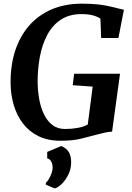

<svg xmlns="http://www.w3.org/2000/svg" viewBox="-20 -772 731 1064"><path d="M315.8 8Q244.3 8 192.2 -18Q140.1 -44.1 106.6 -88.5Q73.1 -133 56.5 -189.2Q39.8 -245.5 38.8 -306Q37.1 -406.8 63.5 -488.8Q90 -570.8 141.3 -629.7Q192.7 -688.5 266.3 -720.1Q340 -751.7 433.5 -751.7Q491.1 -751.7 529.5 -746.8Q567.9 -741.8 594.1 -735.4Q620.3 -729 640.3 -724Q647 -722.5 653.5 -721Q660 -719.5 666.7 -718L636.3 -561.5H540.6L536.5 -669.2Q524.2 -676.8 509.4 -682.3Q494.6 -687.8 475.7 -690.9Q456.8 -693.9 432.3 -693.9Q363.8 -693.9 316.9 -662.8Q270 -631.6 241.7 -578.2Q213.5 -524.8 201 -457.9Q188.5 -391.1 188.6 -319.3Q188.9 -267.1 197.8 -219.8Q206.7 -172.6 225.1 -135.9Q243.5 -99.2 272 -78.2Q300.4 -57.2 340 -57.2Q376.6 -57.2 409.8 -63.1Q443.1 -68.9 466.4 -82L493.5 -292L383 -299.8L390.8 -363.4H645.1L601.1 -42.4Q586.1 -42.4 562.7 -37.4Q539.3 -32.4 517.8 -26.4Q477.1 -15.4 430.1 -3.7Q383.1 8 315.8 8ZM233.7 251.3 234.4 240.5Q242 235 250.8 220.2Q259.6 205.4 266 187.2Q272.3 169.1 271.5 153.5Q271.1 137 263.7 122.9Q256.4 108.7 241.7 106V69.9L319.3 37.2Q350.7 50.3 362.8 73.3Q374.8 96.3 374.3 129.6Q374 164.8 358.7 195.5Q343.4 226.3 322.5 246.9Q301.6 267.5 283.5 272.3Z"/></svg>

Font: Merriweather 7pt Light
Style: Italic
Weight: 300
Italic angle: -7.8°
Designer: Eben Sorkin
Foundry: Eben Sorkin
Version: Version 2.200;gftools[0.9.31]